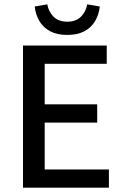

<svg xmlns="http://www.w3.org/2000/svg" viewBox="-20 -865 572 885"><path d="M86 0V-655H472V-571H186V-384H428V-300H186V-84H482V0ZM290 -704Q243 -704 211 -721Q179 -738 161.5 -768Q144 -798 140 -835L198 -845Q204 -811 227 -788Q250 -765 290 -765Q330 -765 353 -788Q376 -811 382 -845L440 -835Q436 -798 418.5 -768Q401 -738 369 -721Q337 -704 290 -704Z"/></svg>

Font: Source Sans 3 ExtraLight Medium
Style: Regular
Weight: 500
Version: Version 3.052;hotconv 1.1.0;makeotfexe 2.6.0